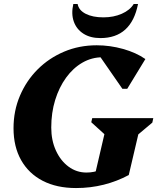

<svg xmlns="http://www.w3.org/2000/svg" viewBox="-20 -935 795 971"><path d="M364.4 16Q266.8 16 196 -20.6Q125.2 -57.2 86.8 -125.2Q48.4 -193.2 48.4 -286.6Q48.4 -374.6 80.9 -450.9Q113.4 -527.2 170.6 -584.3Q227.8 -641.4 304.1 -673.7Q380.4 -706 469 -706Q536.2 -706 602.3 -687.5Q668.4 -669 715.2 -636.4L623.4 -485.8H599L477 -661.8H619V-558.6Q596.4 -602.6 566.8 -624Q537.2 -645.4 498.6 -645.4Q444 -645.4 396.8 -618.2Q349.6 -591 314.2 -542.2Q278.8 -493.4 259 -429.2Q239.2 -365 239.2 -290Q239.2 -225.2 262.8 -173.6Q286.4 -122 326.7 -92.2Q367 -62.4 417.4 -62.4Q495.6 -62.4 548 -121L551.2 -44.4H458.6L517.8 -298.6L557 -212L441.6 -316.8L446.4 -337.6H755.2L750.4 -315L628 -212.2L689.6 -298.6L631.2 -49.8Q572.2 -18 505 -1Q437.8 16 364.4 16ZM487.8 -742.4Q436.8 -742.4 401.9 -764.7Q367 -787 353.2 -826Q339.4 -865 350.8 -914.8H372.6Q378.2 -883.2 413.4 -865.2Q448.6 -847.2 503 -847.2Q554.6 -847.2 595.9 -865.4Q637.2 -883.6 656.2 -914.8H678Q661.2 -828.8 613.6 -785.6Q566 -742.4 487.8 -742.4Z"/></svg>

Font: Platypi Light
Style: Italic
Weight: 300
Italic angle: -13°
Designer: David Sargent
Foundry: Bolt Cutter Type
Version: Version 1.200